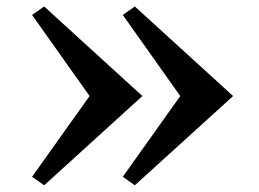

<svg xmlns="http://www.w3.org/2000/svg" viewBox="-20 -610 789 584"><path d="M528.3 -317.9 353.5 -564.5 390.1 -590.3 689 -317.9 390.1 -46.4 353.5 -72.3ZM252.4 -317.9 77.6 -564.5 114.3 -590.3 413.1 -317.9 114.3 -46.4 77.6 -72.3Z"/></svg>

Font: Metamorphous
Style: Regular
Weight: 400
Designer: James Grieshaber
Foundry: James Grieshaber
Version: Version 1.001